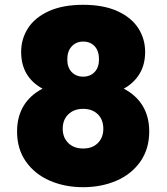

<svg xmlns="http://www.w3.org/2000/svg" viewBox="-20 -766 693 799"><path d="M157 -397Q68 -446 68 -550Q68 -604 96.5 -648.5Q125 -693 183 -719.5Q241 -746 326 -746Q411 -746 469 -719.5Q527 -693 555.5 -648.5Q584 -604 584 -550Q584 -497 560.5 -458.5Q537 -420 495 -397Q547 -370 574 -325Q601 -280 601 -219Q601 -146 564 -93.5Q527 -41 464.5 -14Q402 13 326 13Q250 13 187.5 -14Q125 -41 88 -93.5Q51 -146 51 -219Q51 -280 78 -325Q105 -370 157 -397ZM392 -519Q392 -554 374 -573.5Q356 -593 326 -593Q297 -593 278.5 -573Q260 -553 260 -519Q260 -485 278.5 -466Q297 -447 326 -447Q355 -447 373.5 -466Q392 -485 392 -519ZM326 -313Q288 -313 264.5 -290.5Q241 -268 241 -230Q241 -194 264 -171Q287 -148 326 -148Q365 -148 387.5 -171Q410 -194 410 -230Q410 -268 387 -290.5Q364 -313 326 -313Z"/></svg>

Font: Fz Poppins ExtBd
Style: Regular
Weight: 800
Designer: Ninad Kale (Devanagari), Jonny Pinhorn (Latin)
Foundry: Indian Type Foundry
Version: Vit hóa bi Vntype.Com & FontZin.Com